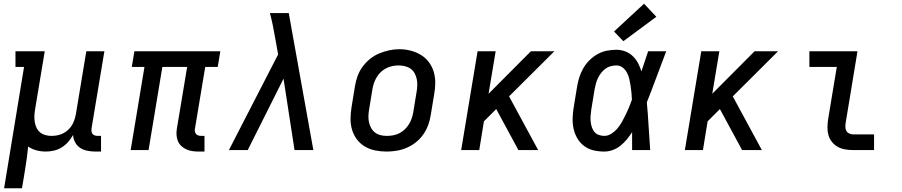

<svg xmlns="http://www.w3.org/2000/svg" viewBox="-20 -805 4840 1030"><path d="M2 205 109 -446H63V-530H220L168 -217Q165 -200 164.5 -183Q164 -166 166.5 -150Q169 -134 176 -119.5Q183 -105 195 -95Q207 -85 223 -80.5Q239 -76 256 -76Q272 -76 287.5 -79Q303 -82 317.5 -89Q332 -96 344.5 -107.5Q357 -119 365.5 -132.5Q374 -146 379 -161.5Q384 -177 387 -192L443 -530H540L471 -116Q470 -108 471 -100Q472 -92 476.5 -86.5Q481 -81 488.5 -78.5Q496 -76 504 -76H522V8H490Q469 8 447.5 3.5Q426 -1 409.5 -12Q393 -23 383 -41.5Q373 -60 372 -81Q361 -61 345.5 -43.5Q330 -26 310.5 -14Q291 -2 269 3Q247 8 226 8Q200 8 175.5 1.5Q151 -5 131 -19Q128 12 124 42Q120 72 115 102L98 205Z M1045 8Q1028 8 1011 5.5Q994 3 979 -4Q964 -11 952 -22.5Q940 -34 934 -49Q928 -64 927 -81Q926 -98 929 -116L984 -446H851L777 0H681L755 -446H687L701 -530H1162L1148 -446H1081L1026 -116Q1024 -108 1025.5 -100Q1027 -92 1031.5 -86.5Q1036 -81 1043.5 -78.5Q1051 -76 1059 -76H1077V8Z M1208 0 1472 -513 1457 -597Q1451 -632 1444 -666.5Q1437 -701 1428 -735H1529Q1562 -551 1595 -367.5Q1628 -184 1661 0H1560L1501 -383L1309 0Z M2054 8Q2023 8 1993 2Q1963 -4 1937.5 -19Q1912 -34 1894.5 -57.5Q1877 -81 1868.5 -109.5Q1860 -138 1860.5 -169Q1861 -200 1866 -231L1884 -341Q1888 -368 1897.5 -395Q1907 -422 1924 -445.5Q1941 -469 1964 -488Q1987 -507 2013.5 -518Q2040 -529 2067 -535Q2094 -541 2122 -541Q2153 -541 2182.5 -533.5Q2212 -526 2237 -511Q2262 -496 2280 -472.5Q2298 -449 2306.5 -420.5Q2315 -392 2315 -361Q2315 -330 2309 -299L2291 -189Q2287 -162 2277.5 -135.5Q2268 -109 2251.5 -85Q2235 -61 2212 -42.5Q2189 -24 2162.5 -12.5Q2136 -1 2108.5 3.5Q2081 8 2054 8ZM2055 -76Q2072 -76 2089 -79Q2106 -82 2122 -90Q2138 -98 2151 -110.5Q2164 -123 2173.5 -138Q2183 -153 2188.5 -169.5Q2194 -186 2197 -203L2215 -313Q2218 -330 2218.5 -347.5Q2219 -365 2215.5 -381.5Q2212 -398 2204 -412.5Q2196 -427 2182.5 -436.5Q2169 -446 2152 -450Q2135 -454 2118 -454Q2101 -454 2084.5 -450.5Q2068 -447 2052 -439Q2036 -431 2023 -418.5Q2010 -406 2001 -391Q1992 -376 1986.5 -360Q1981 -344 1978 -327L1960 -217Q1957 -200 1956.5 -182.5Q1956 -165 1959.5 -149Q1963 -133 1971 -118.5Q1979 -104 1992 -94Q2005 -84 2021.5 -80Q2038 -76 2055 -76Q2055 -76 2055 -76Q2055 -76 2055 -76Z M2454 0 2542 -530H2639L2601 -302L2828 -530H2954L2711 -288L2867 0H2761L2642 -220L2576 -154L2551 0Z M3222 8Q3192 8 3164 1.5Q3136 -5 3113.5 -22Q3091 -39 3077 -63Q3063 -87 3057 -114.5Q3051 -142 3052 -172Q3053 -202 3058 -231L3076 -341Q3080 -366 3088 -391Q3096 -416 3109.5 -439.5Q3123 -463 3143 -482.5Q3163 -502 3186.5 -515Q3210 -528 3235.5 -533Q3261 -538 3287 -538Q3312 -538 3335 -529Q3358 -520 3375 -503.5Q3392 -487 3403 -466Q3414 -445 3421 -422Q3430 -449 3439 -476Q3448 -503 3457 -530H3554Q3528 -462 3502.5 -393Q3477 -324 3450 -256Q3456 -192 3459.5 -128Q3463 -64 3468 0H3371Q3371 -24 3371 -48Q3371 -72 3371 -96Q3358 -76 3342.5 -57Q3327 -38 3308 -23Q3289 -8 3266.5 0Q3244 8 3222 8ZM3222 -76Q3242 -76 3261 -88.5Q3280 -101 3293.5 -117.5Q3307 -134 3317.5 -153Q3328 -172 3337.5 -191.5Q3347 -211 3355 -230.5Q3363 -250 3370 -270Q3369 -289 3367.5 -307.5Q3366 -326 3363 -344.5Q3360 -363 3356 -381Q3352 -399 3343.5 -415Q3335 -431 3320.5 -442.5Q3306 -454 3287 -454Q3272 -454 3256.5 -450Q3241 -446 3228 -436.5Q3215 -427 3205 -414Q3195 -401 3188 -386.5Q3181 -372 3177 -357Q3173 -342 3170 -327L3152 -217Q3150 -202 3148.5 -186Q3147 -170 3148.5 -154.5Q3150 -139 3154.5 -124.5Q3159 -110 3168 -98.5Q3177 -87 3191.5 -81.5Q3206 -76 3222 -76ZM3324 -584 3274 -636 3435 -785 3501 -715Z M3654 0 3742 -530H3839L3801 -302L4028 -530H4154L3911 -288L4067 0H3961L3842 -220L3776 -154L3751 0Z M4557 0Q4535 0 4514 -3.5Q4493 -7 4475.5 -16.5Q4458 -26 4444.5 -42Q4431 -58 4425 -77.5Q4419 -97 4419 -118.5Q4419 -140 4422 -162L4469 -446H4322V-530H4580L4517 -148Q4515 -136 4515 -124.5Q4515 -113 4520 -103.5Q4525 -94 4535.5 -89Q4546 -84 4557 -84H4669V0Z"/></svg>

Font: Iosevka Slab Medium Extended
Style: Italic
Weight: 500
Width: 7
Italic angle: -9°
Monospace: yes
Designer: Belleve Invis
Foundry: Belleve Invis
Version: Version 11.1.0; ttfautohint (v1.8.3)